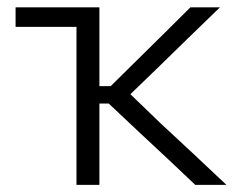

<svg xmlns="http://www.w3.org/2000/svg" viewBox="-20 -516 674 536"><path d="M193.5 0V-441H23.5V-495.5H257.5V-275.5H289L367 -352.5Q403 -388 439.5 -424Q475.5 -460 511.5 -495.5H594Q549 -452 504.5 -408.8Q460 -365.5 416 -322.5L344 -253L427 -173Q473.5 -130 520 -86.5Q566.5 -43 612 0H525Q488 -35 451 -70Q413.5 -104.5 377 -139L283.5 -227H257.5V0Z"/></svg>

Font: Heraclito Light
Style: Regular
Weight: 300
Designer: Kostas Bartsokas (font) & Cristiano Sobral (main changes)
Foundry: Kostas Bartsokas (font) & Cristiano Sobral (main changes)
Version: Version 1.00;July 8, 2020;FontCreator 13.0.0.2655 64-bit